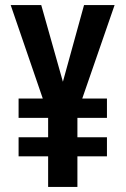

<svg xmlns="http://www.w3.org/2000/svg" viewBox="-20 -734 494 754"><path d="M227 -413 142 -714H22L148 -347H53V-271H169V-195H53V-120H169V0H284V-120H400V-195H284V-271H400V-347H303L430 -714H310Z"/></svg>

Font: Noto Sans Myanmar UI ExtraCondensed SemiBold
Style: Regular
Weight: 600
Width: 2
Designer: Monotype Design Team
Foundry: Monotype Imaging Inc.
Version: Version 2.103